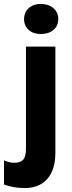

<svg xmlns="http://www.w3.org/2000/svg" viewBox="-65 -756 363 973"><path d="M59.4 197Q134.4 197 175 150.4Q215.6 103.8 215.6 17.6V-520H66.6V-3.4Q66.6 37.4 52.7 53.1Q38.8 68.8 7 68.8Q-7 68.8 -19.6 65.5Q-32.2 62.2 -44.8 56.6V179Q-20.4 188.4 7 192.7Q34.4 197 59.4 197ZM142 -583.6Q181.6 -583.6 206 -604.5Q230.4 -625.4 230.4 -659Q230.4 -693.2 205.7 -714.6Q181 -736 142 -736Q104.2 -736 80.6 -714.6Q57 -693.2 57 -659Q57 -625.4 80.3 -604.5Q103.6 -583.6 142 -583.6Z"/></svg>

Font: Fixel Variable
Style: Regular
Weight: 100
Width: 3
Designer: AlfaBravo + MacPaw
Foundry: Kyrylo Tkachov, Marchela Mozhyna, Serhii Makarenko, Maria Weinstein, Zakhar Kryvoshyya
Version: Version 1.211